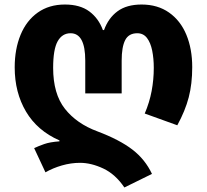

<svg xmlns="http://www.w3.org/2000/svg" viewBox="-20 -579 915 849"><path d="M530 250Q490 191 436.5 166Q383 141 334 141Q294 141 254 152.5Q214 164 181 183L131 76Q150 67 175.5 58Q201 49 243 46V42Q145 -1 95 -85.5Q45 -170 45 -281Q45 -362 71 -425Q97 -488 147 -523.5Q197 -559 267 -559Q334 -559 375 -528.5Q416 -498 435 -446H440Q459 -499 499.5 -529Q540 -559 606 -559Q677 -559 727.5 -523.5Q778 -488 804 -425.5Q830 -363 830 -282Q830 -208 814.5 -148.5Q799 -89 764 -25L620 -77Q641 -126 650.5 -176.5Q660 -227 660 -279Q660 -320 653 -355Q646 -390 630 -411Q614 -432 587 -432Q549 -432 533.5 -401.5Q518 -371 518 -311V-166H357V-311Q357 -432 292 -432Q255 -432 235 -396.5Q215 -361 215 -279Q215 -164 267 -98Q319 -32 411 2Q509 39 565.5 82.5Q622 126 652 190Z"/></svg>

Font: Noto Sans Georgian ExtraBold
Style: Regular
Weight: 800
Designer: Monotype Design Team, Akaki Razmadze
Foundry: Google LLC
Version: Version 2.005; ttfautohint (v1.8.4.7-5d5b)